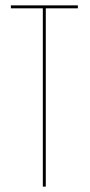

<svg xmlns="http://www.w3.org/2000/svg" viewBox="-20 -695 334 715"><path d="M139.5 0H150.5V-664H270V-675H20.5V-664H139.5Z"/></svg>

Font: Anybody Thin Condensed
Style: Regular
Weight: 100
Width: 3
Version: Version 1.113;gftools[0.9.25]